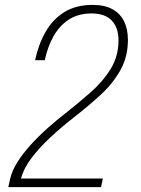

<svg xmlns="http://www.w3.org/2000/svg" viewBox="-20 -765 576 785"><path d="M14 0 21.5 -34Q29.5 -68 52 -103.5Q74.5 -139 106.5 -174Q138.5 -209 174.8 -241.2Q211 -273.5 246.5 -301Q302 -344.5 352 -388.8Q402 -433 433.2 -484.5Q464.5 -536 464.5 -599.5Q464.5 -652 437 -681Q409.5 -710 354 -710Q300 -710 261.2 -684.8Q222.5 -659.5 198.5 -616.2Q174.5 -573 163 -519H123.5Q137.5 -584.5 166.8 -635.5Q196 -686.5 243.5 -715.8Q291 -745 358.5 -745Q407.5 -745 439.5 -727.5Q471.5 -710 487.2 -678Q503 -646 503 -601.5Q503 -531.5 471.2 -476.2Q439.5 -421 389 -375Q338.5 -329 282 -285Q232.5 -246.5 187 -204.2Q141.5 -162 109 -119.2Q76.5 -76.5 66 -35H400.5L393 0Z"/></svg>

Font: Epilogue ExtraLight
Style: Italic
Weight: 250
Italic angle: -12°
Designer: Tyler Finck
Foundry: Etcetera Type Co
Version: Version 2.112